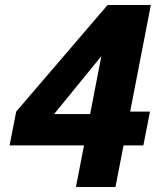

<svg xmlns="http://www.w3.org/2000/svg" viewBox="-20 -750 660 770"><path d="M443 0 475.5 -167H555L581.5 -302.5H502L585 -730H411.5L45 -302.5L18.5 -167H317L284.5 0ZM197 -292.5 386.5 -525 341.5 -292.5Z"/></svg>

Font: Monaspace Neon ExtraBold
Style: Italic
Weight: 800
Italic angle: -11°
Designer: Riley Cran & the Lettermatic Team
Foundry: Lettermatic
Version: Version 1.200 (Monaspace Neon)